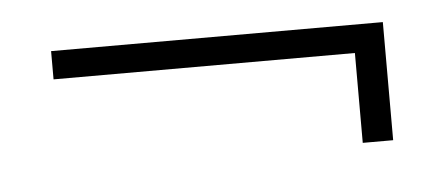

<svg xmlns="http://www.w3.org/2000/svg" viewBox="-27 -406 489 212"><g transform="rotate(-5 218.0 -300.5)"><path d="M402.1 -234.9H368.4V-334.5H34.4V-365.8H402.1Z"/></g></svg>

Font: Moniqa Black
Style: Regular
Weight: 900
Designer: Rajesh Rajput
Foundry: Rajesh Rajput
Version: Version 1.000